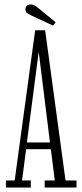

<svg xmlns="http://www.w3.org/2000/svg" viewBox="-20 -837 366 857"><path d="M6.5 0V-31.5H45.5L137 -702H181.5L272.5 -31.5H321.5V0H179.5V-31.5H224.5L207 -171H96.5L78.5 -31.5H117.5V0ZM152.5 -604 100 -201H203L153 -604ZM216.5 -723 118.5 -768.5Q106.5 -774 100 -779.5Q93.5 -785 93.5 -796.5Q93.5 -806.5 100.2 -811.8Q107 -817 117 -817Q126 -817 132.5 -813.5Q139 -810 146 -805L228.5 -737.5Z"/></svg>

Font: Imbue 10pt ExtraLight
Style: Regular
Weight: 200
Designer: Tyler Finck
Foundry: Etcetera Type Company
Version: Version 1.102; ttfautohint (v1.8.3)